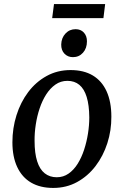

<svg xmlns="http://www.w3.org/2000/svg" viewBox="-20 -913 608 944"><path d="M327 -568.5Q392 -568.5 436.5 -541.8Q481 -515 504.2 -463.8Q527.5 -412.5 527.5 -339.5Q528 -272 507.8 -209Q487.5 -146 449.8 -96.5Q412 -47 359.2 -18Q306.5 11 241.5 11Q178 11 133.2 -15Q88.5 -41 64.8 -91.5Q41 -142 41 -213.5Q41 -282.5 61 -346.2Q81 -410 118.5 -460Q156 -510 209 -539.2Q262 -568.5 327 -568.5ZM311.5 -515.5Q278.5 -515.5 252.5 -497.2Q226.5 -479 207 -448.5Q187.5 -418 174.8 -379.8Q162 -341.5 155.8 -300.2Q149.5 -259 150 -220.5Q150 -159.5 162.8 -119.8Q175.5 -80 200 -60.8Q224.5 -41.5 259 -41.5Q291.5 -41.5 317.2 -59.5Q343 -77.5 362 -108Q381 -138.5 393.5 -176.8Q406 -215 412.5 -256Q419 -297 419 -335.5Q418.5 -396.5 406.2 -436.2Q394 -476 370.2 -495.8Q346.5 -515.5 311.5 -515.5ZM338.5 -632Q313.5 -632 297 -649Q280.5 -666 281 -694.5Q282 -727 302 -748.2Q322 -769.5 351.5 -769.5Q377 -769.5 392.2 -753Q407.5 -736.5 407.5 -710Q407.5 -675.5 388 -653.8Q368.5 -632 338.5 -632ZM245.5 -893H497L488.5 -824H236.5Z"/></svg>

Font: Merriweather Light 18pt
Style: Italic
Weight: 400
Italic angle: -7.8°
Version: Version 2.101